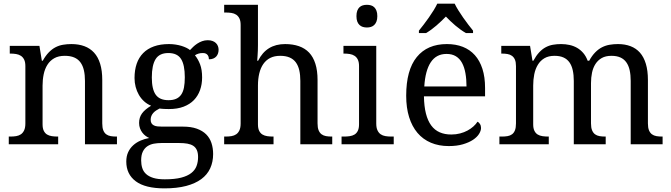

<svg xmlns="http://www.w3.org/2000/svg" viewBox="-20 -786 3658 1046"><path d="M296.9 -42V0H27.8V-42H36.1Q53.2 -42 68.1 -44.4Q83 -46.9 94 -54.4Q105 -62 111.6 -76.2Q118.2 -90.3 118.2 -113.8V-425.8Q118.2 -447.8 111.6 -461.2Q105 -474.6 93.8 -481.9Q82.5 -489.3 67.6 -491.7Q52.7 -494.1 36.1 -494.1H33.2V-536.1H194.8L208 -455.1H212.9Q228.5 -482.9 245.8 -500.7Q263.2 -518.6 282.5 -528.6Q301.8 -538.6 323.5 -542.2Q345.2 -545.9 369.1 -545.9Q408.7 -545.9 439.7 -534.4Q470.7 -522.9 492.4 -499.3Q514.2 -475.6 525.6 -438.5Q537.1 -401.4 537.1 -350.1V-113.8Q537.1 -90.3 542.7 -76.2Q548.3 -62 558.6 -54.4Q568.8 -46.9 583 -44.4Q597.2 -42 613.8 -42H617.2V0H442.9V-345.2Q442.9 -377.9 437 -403.3Q431.2 -428.7 418.2 -446.3Q405.3 -463.9 384.3 -472.9Q363.3 -481.9 333 -481.9Q298.8 -481.9 275.6 -468.8Q252.4 -455.6 238.3 -433.1Q224.1 -410.6 218 -381.3Q211.9 -352.1 211.9 -319.8V-108.9Q211.9 -86.9 218.5 -73.5Q225.1 -60.1 236.3 -53.2Q247.6 -46.4 262.5 -44.2Q277.3 -42 293.9 -42Z M1170.9 -515.1Q1170.9 -504.4 1167.7 -494.9Q1164.6 -485.4 1158.2 -478.3Q1151.9 -471.2 1141.8 -467Q1131.8 -462.9 1118.2 -462.9Q1118.2 -468.8 1116.7 -474.6Q1115.2 -480.5 1111.6 -485.6Q1107.9 -490.7 1101.6 -493.9Q1095.2 -497.1 1085 -497.1Q1072.3 -497.1 1062 -494.1Q1051.8 -491.2 1042 -484.9Q1059.1 -463.9 1070.1 -435.3Q1081.1 -406.7 1081.1 -363.8Q1081.1 -326.7 1069.8 -295.2Q1058.6 -263.7 1036.4 -240.7Q1014.2 -217.8 980.2 -204.8Q946.3 -191.9 900.9 -191.9Q895 -191.9 887.7 -192.1Q880.4 -192.4 873 -192.6Q865.7 -192.9 859.4 -193.6Q853 -194.3 849.1 -194.8Q839.4 -189.9 830.6 -184.1Q821.8 -178.2 815.2 -170.9Q808.6 -163.6 804.7 -154.3Q800.8 -145 800.8 -133.8Q800.8 -121.6 805.4 -114.3Q810.1 -106.9 818.4 -102.8Q826.7 -98.6 838.1 -97.4Q849.6 -96.2 862.8 -96.2H976.1Q1021 -96.2 1052.2 -85Q1083.5 -73.7 1103.3 -54Q1123 -34.2 1132.1 -6.6Q1141.1 21 1141.1 53.2Q1141.1 96.2 1125.2 130.9Q1109.4 165.5 1076.7 189.7Q1043.9 213.9 993.9 227.1Q943.8 240.2 876 240.2Q771.5 240.2 719.7 201.7Q668 163.1 668 94.2Q668 64.9 678.2 43Q688.5 21 705.8 5.4Q723.1 -10.3 745.6 -20Q768.1 -29.8 793 -34.2Q782.7 -38.6 772.9 -45.9Q763.2 -53.2 755.4 -63.5Q747.6 -73.7 742.7 -86.9Q737.8 -100.1 737.8 -116.2Q737.8 -146 753.4 -167.7Q769 -189.5 803.2 -210Q781.7 -218.8 764.9 -234.1Q748 -249.5 736.6 -269.3Q725.1 -289.1 719 -312.5Q712.9 -335.9 712.9 -360.8Q712.9 -404.3 724.6 -438.5Q736.3 -472.7 759.8 -496.6Q783.2 -520.5 818.4 -533.2Q853.5 -545.9 900.9 -545.9Q918.9 -545.9 936.5 -543.2Q954.1 -540.5 969 -535.9Q983.9 -531.2 995.8 -525.4Q1007.8 -519.5 1015.1 -513.2Q1022.5 -521 1032.2 -530.5Q1042 -540 1054.2 -548.1Q1066.4 -556.2 1080.8 -561.5Q1095.2 -566.9 1111.8 -566.9Q1127 -566.9 1137.9 -562.7Q1148.9 -558.6 1156.2 -551.5Q1163.6 -544.4 1167.2 -534.9Q1170.9 -525.4 1170.9 -515.1ZM749 87.9Q749 109.9 754.9 128.9Q760.7 147.9 775.4 161.6Q790 175.3 814.9 183.1Q839.8 190.9 877.9 190.9Q931.6 190.9 966.6 181.9Q1001.5 172.9 1022 156.7Q1042.5 140.6 1050.8 118.4Q1059.1 96.2 1059.1 69.8Q1059.1 46.9 1052.5 32Q1045.9 17.1 1033 8.5Q1020 0 1001 -3.4Q981.9 -6.8 957 -6.8H858.9Q837.9 -6.8 818.1 -3.2Q798.3 0.5 783 10.7Q767.6 21 758.3 39.6Q749 58.1 749 87.9ZM807.1 -363.8Q807.1 -299.8 828.4 -270Q849.6 -240.2 897.9 -240.2Q922.4 -240.2 939.2 -247.6Q956.1 -254.9 966.8 -270Q977.5 -285.2 982.2 -308.8Q986.8 -332.5 986.8 -365.2Q986.8 -432.6 966.3 -464.8Q945.8 -497.1 897 -497.1Q848.6 -497.1 827.9 -464.1Q807.1 -431.2 807.1 -363.8Z M1470.2 -42V0H1201.2V-42H1209Q1226.1 -42 1241 -44.4Q1255.9 -46.9 1266.8 -54.4Q1277.8 -62 1284.4 -76.2Q1291 -90.3 1291 -113.8V-649.9Q1291 -671.9 1284.4 -685.3Q1277.8 -698.7 1266.6 -706.1Q1255.4 -713.4 1240.5 -715.6Q1225.6 -717.8 1209 -717.8H1201.2V-759.8H1385.3V-540Q1385.3 -526.4 1384.8 -511.5Q1384.3 -496.6 1383.3 -483.9Q1382.3 -469.2 1381.3 -455.1H1386.2Q1431.2 -545.9 1533.2 -545.9Q1575.7 -545.9 1608.6 -534.4Q1641.6 -522.9 1664.1 -499.3Q1686.5 -475.6 1698.2 -438.5Q1710 -401.4 1710 -350.1V-113.8Q1710 -90.3 1715.8 -76.2Q1721.7 -62 1731.9 -54.4Q1742.2 -46.9 1756.3 -44.4Q1770.5 -42 1787.1 -42H1790V0H1616.2V-345.2Q1616.2 -377.9 1610.4 -403.3Q1604.5 -428.7 1591.6 -446.3Q1578.6 -463.9 1557.6 -472.9Q1536.6 -481.9 1506.3 -481.9Q1475.1 -481.9 1452.4 -470.5Q1429.7 -459 1414.8 -437.7Q1399.9 -416.5 1392.6 -386.5Q1385.3 -356.4 1385.3 -319.8V-108.9Q1385.3 -86.9 1391.8 -73.5Q1398.4 -60.1 1409.7 -53.2Q1420.9 -46.4 1435.8 -44.2Q1450.7 -42 1467.3 -42Z M1854 -42Q1870.6 -42 1885.5 -44.2Q1900.4 -46.4 1911.6 -53.2Q1922.9 -60.1 1929.4 -73.5Q1936 -86.9 1936 -108.9V-425.8Q1936 -447.8 1929.4 -461.2Q1922.9 -474.6 1911.6 -481.9Q1900.4 -489.3 1885.5 -491.7Q1870.6 -494.1 1854 -494.1H1851.1V-536.1H2029.8V-113.8Q2029.8 -90.3 2036.4 -76.2Q2043 -62 2054 -54.4Q2064.9 -46.9 2080.1 -44.4Q2095.2 -42 2111.8 -42H2125V0H1840.8V-42ZM1921.9 -698.2Q1921.9 -715.8 1926.3 -727.5Q1930.7 -739.3 1938.5 -746.6Q1946.3 -753.9 1956.5 -756.8Q1966.8 -759.8 1979 -759.8Q1990.7 -759.8 2001 -756.8Q2011.2 -753.9 2018.8 -746.6Q2026.4 -739.3 2031 -727.5Q2035.6 -715.8 2035.6 -698.2Q2035.6 -680.7 2031 -668.9Q2026.4 -657.2 2018.8 -649.9Q2011.2 -642.6 2001 -639.4Q1990.7 -636.2 1979 -636.2Q1966.8 -636.2 1956.5 -639.4Q1946.3 -642.6 1938.5 -649.9Q1930.7 -657.2 1926.3 -668.9Q1921.9 -680.7 1921.9 -698.2Z M2412.6 -492.2Q2356.9 -492.2 2326.9 -447Q2296.9 -401.9 2291.5 -314.9H2521.5Q2521.5 -354.5 2515.6 -387.2Q2509.8 -419.9 2497.1 -443.4Q2484.4 -466.8 2463.6 -479.5Q2442.9 -492.2 2412.6 -492.2ZM2424.8 9.8Q2370.6 9.8 2327.4 -8.5Q2284.2 -26.9 2254.4 -62Q2224.6 -97.2 2208.7 -148.2Q2192.9 -199.2 2192.9 -264.2Q2192.9 -404.3 2250.5 -475.1Q2308.1 -545.9 2414.6 -545.9Q2462.9 -545.9 2501.5 -530.8Q2540 -515.6 2566.9 -485.6Q2593.8 -455.6 2608.2 -410.9Q2622.6 -366.2 2622.6 -307.1V-261.2H2289.6Q2290.5 -206.5 2300.5 -167.2Q2310.5 -127.9 2329.3 -102.5Q2348.1 -77.1 2375.5 -65.2Q2402.8 -53.2 2438.5 -53.2Q2464.4 -53.2 2486.6 -59.1Q2508.8 -64.9 2526.9 -74.7Q2544.9 -84.5 2558.8 -96.9Q2572.8 -109.4 2581.5 -123Q2588.4 -120.1 2594.5 -110.8Q2600.6 -101.6 2600.6 -88.9Q2600.6 -73.7 2589.8 -56.4Q2579.1 -39.1 2557.1 -24.4Q2535.2 -9.8 2502.2 0Q2469.2 9.8 2424.8 9.8ZM2262.2 -619.1Q2273.9 -633.3 2288.1 -651.9Q2302.2 -670.4 2316.2 -690.2Q2330.1 -710 2342.3 -729.7Q2354.5 -749.5 2362.3 -766.1H2457Q2464.8 -749.5 2477.1 -729.7Q2489.3 -710 2503.2 -690.2Q2517.1 -670.4 2531.2 -651.9Q2545.4 -633.3 2557.1 -619.1V-606H2518.1Q2489.3 -622.6 2460.4 -647.2Q2431.6 -671.9 2409.2 -695.8Q2386.2 -671.9 2357.9 -647.2Q2329.6 -622.6 2301.3 -606H2262.2Z M2969.7 -42V0H2700.7V-42H2713.9Q2731 -42 2745.1 -44.4Q2759.3 -46.9 2769.5 -54.4Q2779.8 -62 2785.4 -76.2Q2791 -90.3 2791 -113.8V-425.8Q2791 -447.8 2785.2 -461.2Q2779.3 -474.6 2769 -481.9Q2758.8 -489.3 2744.6 -491.7Q2730.5 -494.1 2713.9 -494.1H2710.9V-536.1H2867.7L2880.9 -455.1H2885.7Q2900.9 -482.9 2917.5 -500.7Q2934.1 -518.6 2952.9 -528.6Q2971.7 -538.6 2992.4 -542.2Q3013.2 -545.9 3036.6 -545.9Q3061 -545.9 3083 -541Q3105 -536.1 3123.8 -525.4Q3142.6 -514.6 3157.5 -497.3Q3172.4 -480 3181.6 -455.1H3189.9Q3205.1 -482.9 3222.7 -500.7Q3240.2 -518.6 3260 -528.6Q3279.8 -538.6 3301.5 -542.2Q3323.2 -545.9 3346.7 -545.9Q3384.8 -545.9 3415 -534.4Q3445.3 -522.9 3466.3 -499.3Q3487.3 -475.6 3498.5 -438.5Q3509.8 -401.4 3509.8 -350.1V-113.8Q3509.8 -90.3 3515.6 -76.2Q3521.5 -62 3531.7 -54.4Q3542 -46.9 3556.2 -44.4Q3570.3 -42 3586.9 -42H3589.8V0H3416V-345.2Q3416 -377.9 3410.4 -403.3Q3404.8 -428.7 3392.3 -446.3Q3379.9 -463.9 3359.9 -472.9Q3339.8 -481.9 3311 -481.9Q3279.8 -481.9 3258.5 -470Q3237.3 -458 3224.1 -437.5Q3210.9 -417 3205.3 -390.1Q3199.7 -363.3 3199.7 -333V-113.8Q3199.7 -90.3 3205.6 -76.2Q3211.4 -62 3221.7 -54.4Q3231.9 -46.9 3246.1 -44.4Q3260.3 -42 3276.9 -42H3279.8V0H3106V-345.2Q3106 -377.9 3100.3 -403.3Q3094.7 -428.7 3082.3 -446.3Q3069.8 -463.9 3049.8 -472.9Q3029.8 -481.9 3001 -481.9Q2968.3 -481.9 2946 -468.8Q2923.8 -455.6 2910.2 -433.1Q2896.5 -410.6 2890.6 -381.3Q2884.8 -352.1 2884.8 -319.8V-108.9Q2884.8 -86.9 2891.4 -73.5Q2897.9 -60.1 2909.2 -53.2Q2920.4 -46.4 2935.3 -44.2Q2950.2 -42 2966.8 -42Z"/></svg>

Font: Droid Serif
Style: Regular
Weight: 400
Version: Version 1.00 build 112